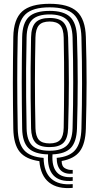

<svg xmlns="http://www.w3.org/2000/svg" viewBox="-20 -828 514 992"><path d="M355.7 142.6Q277.6 149.7 233.6 114.7Q189.6 79.7 183.4 4.6Q113.8 -4.9 82 -43.4Q50.3 -82 48.7 -163.3Q47.7 -227.1 47.1 -285.1Q46.5 -343 46.5 -399.2Q46.5 -455.3 47.1 -513.8Q47.7 -572.2 48.7 -637.1Q50.5 -728.8 94.2 -768.6Q137.9 -808.4 236.5 -808.4Q334 -808.4 377.4 -768.6Q420.8 -728.8 423.6 -637.4Q425.5 -571.6 426.5 -514.1Q427.5 -456.6 427.4 -401.5Q427.3 -346.4 426.4 -288.3Q425.5 -230.3 423.6 -163Q421.3 -85 392.3 -46.3Q363.3 -7.6 298.6 3.8Q298.3 31.9 316.6 41.8Q334.9 51.8 355.7 50V69.3Q315 72.9 294 52.2Q273.1 31.5 272.9 -12.4Q339.9 -18.3 369.3 -53.7Q398.7 -89.2 400.7 -163.9Q402.4 -227.6 403.1 -284.6Q403.9 -341.6 403.9 -397Q404 -452.4 403.2 -511Q402.5 -569.6 400.7 -636.4Q398.5 -719.1 360.2 -754.6Q321.8 -790.1 236.5 -790.1Q148.6 -790.1 111.1 -753.8Q73.6 -717.6 71.6 -636.4Q70.3 -578.5 69.7 -523.3Q69.1 -468 69.1 -411.6Q69.1 -355.2 69.7 -294.2Q70.4 -233.2 71.6 -163.9Q73.2 -87.8 104.3 -52.4Q135.5 -17 205.3 -12.3Q206.5 61.4 245.1 95.5Q283.7 129.7 355.7 123.2ZM355.7 106.2Q287.9 112.4 255.7 77.5Q223.4 42.6 228.4 -30.4Q158.1 -31.8 126.9 -62.8Q95.8 -93.8 94.5 -163.9Q93.5 -229.1 92.9 -288.4Q92.3 -347.7 92.3 -404.5Q92.3 -461.3 92.9 -518.5Q93.5 -575.6 94.5 -636.4Q95.9 -709 128.8 -740.4Q161.6 -771.8 236.5 -771.8Q309.3 -771.8 342.3 -740.5Q375.4 -709.2 377.8 -635.7Q379.6 -576.1 380.6 -519.1Q381.5 -462.1 381.5 -405.1Q381.5 -348.2 380.6 -288.8Q379.7 -229.3 377.8 -164.6Q375.6 -95.3 346.2 -64.1Q316.8 -33 251.3 -30.4Q247 32.3 273.6 62Q300.2 91.6 355.7 86.9ZM236.5 -49.2Q296.2 -49.2 324.6 -75.4Q353 -101.6 354.9 -165.3Q356.5 -227.2 357.4 -285.6Q358.2 -344 358.2 -401.1Q358.2 -458.2 357.4 -516.1Q356.5 -574.1 354.9 -635.1Q353 -700.2 324.6 -726.8Q296.2 -753.4 236.5 -753.4Q174.8 -753.4 146.8 -726.4Q118.8 -699.5 117.4 -635.7Q115.5 -547.2 114.9 -473.1Q114.3 -399 115.1 -325.4Q115.8 -251.8 117.4 -164.6Q118.8 -102.7 146.5 -76Q174.1 -49.2 236.5 -49.2ZM236.5 -68Q183.6 -68 162.6 -92Q141.6 -115.9 140.6 -164.6Q138.9 -246.6 138.3 -322.5Q137.7 -398.3 138.2 -474.8Q138.8 -551.3 140.5 -635.1Q141.5 -688.7 164 -711.9Q186.5 -735.1 236.5 -735.1Q286.6 -735.1 308.5 -711.5Q330.4 -688 332 -634.7Q333.9 -569.6 334.9 -512.7Q335.9 -455.9 335.8 -401.5Q335.7 -347 334.8 -289.5Q333.9 -231.9 332 -165.4Q330.4 -113.1 308.2 -90.6Q285.9 -68 236.5 -68ZM236.5 -87Q274.1 -87 291.1 -105.6Q308.2 -124.2 309.1 -167.7Q310 -223.3 310.6 -278.2Q311.2 -333.1 311.3 -389.5Q311.5 -445.9 311 -506.1Q310.5 -566.3 309.1 -632.7Q308.2 -679.2 290.7 -698Q273.2 -716.8 236.5 -716.8Q198.3 -716.8 181.3 -697.7Q164.3 -678.7 163.2 -634.7Q161.9 -576.9 161.2 -520.6Q160.5 -464.2 160.5 -407.2Q160.4 -350.2 161.1 -290.3Q161.8 -230.5 163.2 -165.6Q164.3 -124.1 180.9 -105.5Q197.6 -87 236.5 -87Z"/></svg>

Font: Big Shoulders Inline Text Thin
Style: Regular
Weight: 100
Designer: Patric King
Foundry: XO Type Co
Version: Version 2.002